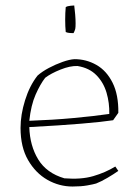

<svg xmlns="http://www.w3.org/2000/svg" viewBox="-20 -674 492 701"><path d="M245 7Q196 7 153 -17.5Q110 -42 82.5 -89.5Q55 -137 55 -207Q55 -255 71.5 -308Q88 -361 117 -398Q134 -413 158.5 -426Q183 -439 208.5 -448Q234 -457 252 -458Q295 -458 332 -437Q369 -416 391 -372Q413 -328 412 -262L393 -235Q354 -229 277 -222.5Q200 -216 87 -210Q89 -142 119.5 -92Q150 -42 215 -23Q276 -18 320.5 -31Q365 -44 401 -66L412 -50Q395 -38 372 -24.5Q349 -11 331 -4Q321 -1 298.5 3Q276 7 245 7ZM87 -233Q172 -236 248 -243Q324 -250 379 -258Q380 -298 369 -335.5Q358 -373 332 -399.5Q306 -426 263 -433Q236 -434 201 -420Q166 -406 145 -390Q127 -367 110 -328.5Q93 -290 87 -233ZM220 -557Q218 -577 218 -602Q218 -627 220 -648Q226 -652 238 -653Q244 -654 251 -654Q253 -639 254.5 -621Q256 -603 256 -589Q256 -575 255 -570Q255 -568 252 -560.5Q249 -553 248 -553Q244 -553 235.5 -553.5Q227 -554 220 -557Z"/></svg>

Font: Labrada ExtraLight
Style: Regular
Weight: 200
Designer: Mercedes Jáuregui
Foundry: Omnibus-Type Team
Version: Version 1.000; ttfautohint (v1.8.4.7-5d5b)